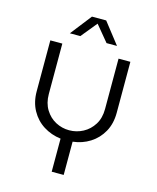

<svg xmlns="http://www.w3.org/2000/svg" viewBox="-131 -789 883 1082"><g transform="rotate(15 310.5 -248.5)"><path d="M276 203V10Q220 3 175 -25.5Q130 -54 103.5 -102Q77 -150 77 -213V-510H147V-216Q147 -163 170.5 -125Q194 -87 231 -67.5Q268 -48 310 -48Q353 -48 390.5 -68Q428 -88 451.5 -125.5Q475 -163 475 -216V-510H544V-213Q544 -149 517.5 -101.5Q491 -54 446 -25.5Q401 3 346 9V203ZM173 -577 269 -700H352L448 -577H387L310 -670L234 -577Z"/></g></svg>

Font: MuseoModerno Thin Light
Style: Regular
Weight: 300
Version: Version 1.003